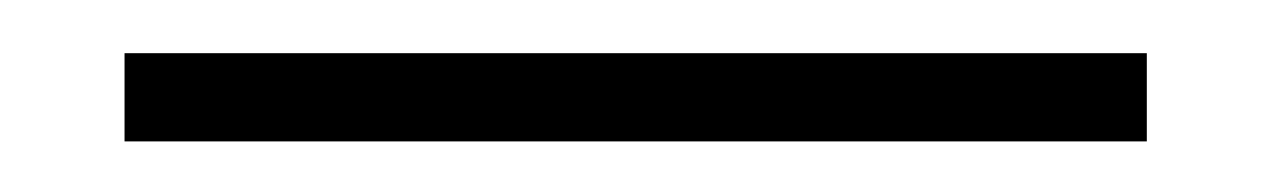

<svg xmlns="http://www.w3.org/2000/svg" viewBox="-20 82 490 74"><path d="M422 102.5V136.5H28V102.5Z"/></svg>

Font: Lato 2
Style: Regular
Weight: 300
Designer: Lukasz Dziedzic with Adam Twardoch and Botio Nikoltchev
Foundry: tyPoland Lukasz Dziedzic
Version: Version 2.015; 2015-08-06; http://www.latofonts.com/